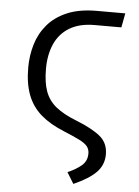

<svg xmlns="http://www.w3.org/2000/svg" viewBox="-61 -753 737 1019"><g transform="rotate(5 307.5 -243.0)"><path d="M368.7 219.5 332.3 160Q376.4 141 405.4 116.7Q434.4 92.3 434.4 52.3Q434.4 29.7 422.1 14.1Q409.7 -1.5 379.2 -16.9Q348.7 -32.3 293.8 -54.9Q218.5 -85.6 170.5 -127.4Q122.6 -169.2 99.5 -229.5Q76.4 -289.7 76.4 -374.9Q76.4 -439 94.1 -498.5Q111.8 -557.9 151.3 -604.6Q190.8 -651.3 255.1 -678.7Q319.5 -706.2 413.3 -706.2H564.6L550.3 -630.3H408.7Q327.2 -630.3 274.4 -598.2Q221.5 -566.2 196.2 -509Q170.8 -451.8 170.8 -376.4Q170.8 -303.6 188.2 -256.2Q205.6 -208.7 245.6 -176.4Q285.6 -144.1 352.3 -117.9Q440.5 -83.1 483.8 -47.7Q527.2 -12.3 527.2 48.7Q527.2 104.1 489.2 143.6Q451.3 183.1 368.7 219.5Z"/></g></svg>

Font: FiraCode Nerd Font
Style: Regular
Weight: 400
Designer: Carrois Corporate, Edenspiekermann AG, Nikita Prokopov
Foundry: Carrois Corporate, Edenspiekermann AG, Nikita Prokopov
Version: Version 6.002;Nerd Fonts 2.1.0